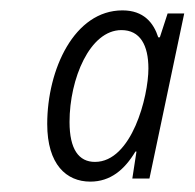

<svg xmlns="http://www.w3.org/2000/svg" viewBox="-20 -742 375 370"><path d="M154 -392C193 -392 220 -415 241 -450H243L235 -398H268L335 -716H303L288 -670H285C276 -698 257 -722 216 -722C123 -722 71 -608 71 -503C71 -425 108 -392 154 -392ZM163 -430C132 -430 114 -454 114 -507C114 -590 153 -684 214 -684C250 -684 266 -655 266 -610C266 -556 234 -430 163 -430Z"/></svg>

Font: Noto Sans Condensed Light
Style: Italic
Weight: 300
Width: 3
Italic angle: -12°
Designer: Monotype Design Team
Foundry: Monotype Imaging Inc.
Version: Version 2.013